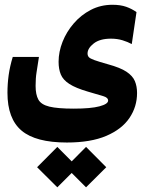

<svg xmlns="http://www.w3.org/2000/svg" viewBox="-20 -427 626 816"><path d="M264.2 178.7Q131.8 178.7 71.8 128.2Q11.7 77.6 11.7 -32.7Q11.7 -70.3 16.8 -107.7Q22 -145 34.2 -185.1H145.5Q139.2 -143.6 135.3 -119.4Q131.3 -95.2 131.3 -62Q131.3 -24.9 143.1 -3.7Q154.8 17.6 189.7 26.1Q224.6 34.7 293.5 34.7Q366.2 34.7 402.8 24.9Q439.5 15.1 439.5 0.5Q439.5 -12.2 419.2 -18.3Q398.9 -24.4 353.5 -37.6Q301.8 -52.7 274.9 -70.1Q248 -87.4 238.5 -110.4Q229 -133.3 229 -164.6Q229 -206.5 245.8 -249.3Q262.7 -292 293.5 -327.6Q324.2 -363.3 366 -385Q407.7 -406.7 458 -406.7Q491.7 -406.7 516.1 -398.2Q540.5 -389.6 560.1 -375.5L540 -239.7Q522.9 -249 500.5 -255.9Q478 -262.7 451.7 -262.7Q404.3 -262.7 378.2 -242.2Q352.1 -221.7 352.1 -199.7Q352.1 -190.4 357.4 -184.3Q362.8 -178.2 381.1 -171.6Q399.4 -165 439 -153.8Q491.2 -139.6 517.6 -122.1Q543.9 -104.5 553.2 -82.3Q562.5 -60.1 562.5 -31.7Q562.5 26.4 530.3 74.2Q498 122.1 431.9 150.4Q365.7 178.7 264.2 178.7ZM345.7 369.1 284.7 308.1 223.6 369.1 137.7 283.7 223.6 197.3 284.7 258.8 345.7 197.3 431.6 283.7Z"/></svg>

Font: Cascadia Mono PL
Style: Bold
Weight: 700
Monospace: yes
Designer: Aaron Bell
Foundry: Saja Typeworks
Version: Version 2404.023; ttfautohint (v1.8.4)